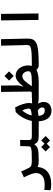

<svg xmlns="http://www.w3.org/2000/svg" viewBox="1271 -2004 974 3556"><g transform="rotate(-90 1758.0 -226.0)"><path d="M444.8 -15.6C477.5 1 514.2 3.9 580.1 3.9C603.5 3.9 622.6 -16.1 622.6 -67.9C622.6 -108.4 610.8 -123.5 585.9 -123.5C480.5 -123.5 457 -130.9 437.5 -160.6C415.5 -194.3 401.4 -232.4 359.4 -321.3L252 -269.5C295.9 -177.7 331.1 -103 331.1 -48.8C331.1 60.5 249.5 114.3 118.7 114.3C74.7 114.3 56.2 111.8 19 107.9L12.7 223.1C48.3 231.9 76.2 235.8 128.4 235.8C301.8 235.8 424.3 158.7 444.8 -15.6Z M580.1 3.9C772 3.9 825.2 -15.1 855.5 -71.3H871.1C887.7 -21.5 924.3 3.9 1007.3 3.9H1166C1189.5 3.9 1208.5 -16.1 1208.5 -67.9C1208.5 -104.5 1196.8 -123.5 1171.9 -123.5H1024.4C953.6 -123.5 942.4 -132.8 942.4 -195.8L944.3 -340.3L830.6 -338.4L826.2 -189C824.7 -134.8 808.1 -123.5 585.9 -123.5ZM935.1 213.9 1016.6 132.3 935.1 50.3 874 111.3 813 50.3 731.4 132.3 813 213.9 874 152.8Z M1487.8 240.7C1580.6 240.7 1647.9 189.5 1647.9 95.2C1647.9 63 1637.2 23.9 1614.7 -6.3C1658.7 2.4 1711.4 3.9 1752 3.9C1791 3.9 1806.6 -13.2 1806.6 -66.9C1806.6 -105.5 1790 -123.5 1757.8 -123.5C1712.9 -123.5 1669.9 -121.1 1629.4 -118.7C1626.5 -118.2 1623 -118.2 1619.6 -117.7C1625 -134.3 1627.9 -151.9 1627.9 -170.9C1627.9 -250.5 1594.2 -343.3 1546.4 -432.1L1459.5 -421.9C1398.4 -360.8 1321.3 -258.8 1296.4 -123.5C1270.5 -123.5 1241.7 -123.5 1209.5 -123.5C1197.3 -123.5 1185.1 -123.5 1171.9 -123.5C1151.4 -123.5 1137.7 -102.1 1137.7 -64.9C1137.7 -17.6 1146 3.9 1166 3.9C1178.2 3.9 1190.4 3.9 1201.7 3.9C1234.4 3.9 1263.2 3.9 1289.1 3.9C1298.8 159.2 1369.1 240.7 1487.8 240.7ZM1486.3 -14.2C1533.2 12.7 1546.9 44.9 1546.9 71.3C1546.9 99.6 1527.8 115.7 1491.2 115.7C1442.9 115.7 1397.5 94.7 1389.6 0.5C1424.3 -2.4 1455.6 -6.8 1486.3 -14.2ZM1398.4 -126C1413.1 -193.4 1443.4 -249 1490.2 -301.3C1516.1 -248.5 1524.9 -212.4 1524.9 -182.6C1524.9 -156.7 1516.6 -140.6 1463.4 -132.3C1443.8 -129.4 1422.9 -127.4 1398.4 -126Z M2337.9 3.9C2364.3 3.9 2381.3 -18.1 2381.3 -67.9C2381.3 -107.9 2369.6 -123.5 2343.8 -123.5C2334 -123.5 2324.2 -123.5 2314.5 -124C2321.3 -144.5 2324.2 -168 2324.2 -193.8C2324.2 -320.3 2242.7 -423.8 2135.3 -423.8C2070.8 -423.8 2010.7 -378.4 1936.5 -283.2L1930.2 -287.6C1947.3 -321.8 1954.6 -355 1954.1 -397.5L1951.2 -693.4H1833.5L1840.8 -147.5C1835.9 -139.6 1831.1 -131.8 1825.7 -123.5H1757.8L1750 3.9H2004.9C2111.3 3.9 2186.5 -8.8 2237.3 -35.2H2249C2264.2 -7.8 2289.1 3.9 2337.9 3.9ZM1939.5 -123.5C2010.3 -234.9 2067.4 -299.8 2122.6 -299.8C2179.7 -299.8 2216.3 -243.2 2216.3 -188.5C2216.3 -145.5 2190.4 -123.5 2006.3 -123.5ZM2128.9 -459.5 2213.9 -544.4 2128.9 -629.9 2043.9 -544.4Z M2337.9 3.9C2739.7 3.9 2825.7 -34.2 2821.3 -215.8L2810.5 -693.4H2689.9L2701.7 -219.7C2703.6 -143.1 2682.1 -123.5 2343.8 -123.5C2324.2 -123.5 2309.6 -109.9 2309.6 -63C2309.6 -16.1 2318.8 3.9 2337.9 3.9Z M3166.5 0H3286.6L3278.8 -693.4H3158.2Z"/></g></svg>

Font: Cascadia Code NF SemiBold
Style: Regular
Weight: 600
Monospace: yes
Designer: Aaron Bell
Foundry: Saja Typeworks
Version: Version 2404.023